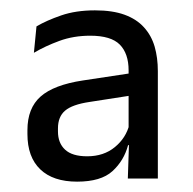

<svg xmlns="http://www.w3.org/2000/svg" viewBox="-20 -666 372 371"><path d="M227 -321 229.5 -396 228.5 -400.5V-502V-530Q228.5 -562.5 211.5 -579.8Q194.5 -597 154.5 -597Q122 -597 94.8 -587Q67.5 -577 45.5 -564L50.5 -615Q70 -626.5 98.2 -636.2Q126.5 -646 163.5 -646Q197.5 -646 220.8 -637.5Q244 -629 258.2 -613.2Q272.5 -597.5 278.8 -576Q285 -554.5 285 -528.5V-321ZM129 -315Q82.5 -315 57.8 -338.8Q33 -362.5 33 -407V-414.5Q33 -457 58.5 -479.5Q84 -502 140 -510.5L236 -525L240 -482.5L153 -469Q119.5 -464 105.8 -452.2Q92 -440.5 92 -418V-412Q92 -389.5 105.8 -376.8Q119.5 -364 148.5 -364Q180.5 -364 202 -381.8Q223.5 -399.5 230 -425.5L238 -385.5H227.5Q219.5 -355.5 197.2 -335.2Q175 -315 129 -315Z"/></svg>

Font: Anek Bangla
Style: Regular
Weight: 400
Designer: Sulekha Rajkumar (Bangla), Yesha Goshar (Latin)
Foundry: Ek Type
Version: Version 1.003